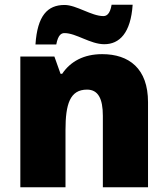

<svg xmlns="http://www.w3.org/2000/svg" viewBox="-20 -792 710 812"><path d="M130 -604H218C226 -647 241 -652 253 -652C302 -652 362 -605 421 -605C485 -605 533 -652 541 -772H452C445 -730 429 -724 417 -724C367 -724 303 -771 253 -771C181 -771 138 -726 130 -604ZM412 -563C334 -563 278 -532 243 -480H236L210 -553H66V0H257V-242C257 -352 276 -413 348 -413C395 -413 415 -375 415 -302V0H606V-360C606 -502 526 -563 412 -563Z"/></svg>

Font: Noto Sans Bengali Black
Style: Regular
Weight: 900
Designer: Jelle Bosma - Monotype Design Team
Foundry: Monotype Imaging Inc.
Version: Version 2.003